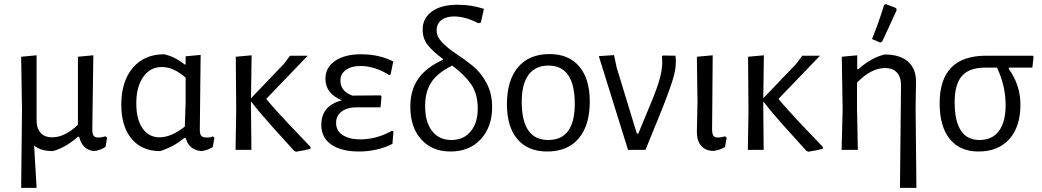

<svg xmlns="http://www.w3.org/2000/svg" viewBox="-20 -729 5067 934"><path d="M83 185 87 -194 83 -453 158 -460V-148Q157 -107 176.5 -84Q196 -61 234 -61Q295 -61 359 -122V-453L434 -460L429 -98Q429 -77 435.5 -68.5Q442 -60 458 -60Q475 -60 493 -66L501 -59L493 -14Q466 3 436 6Q380 -1 365 -64H359Q299 -10 236 6Q178 6 146 -21L158 185Z M759 6Q670 6 620 -54Q570 -114 570 -220Q570 -333 626 -399Q682 -465 778 -465Q828 -455 879 -415H883V-455L956 -462L952 -98Q952 -76 959.5 -68Q967 -60 987 -60Q1007 -60 1015 -66L1023 -59L1015 -14Q989 3 958 6Q898 -1 884 -57H875Q826 -15 759 6ZM643 -227Q643 -148 673.5 -104.5Q704 -61 756 -61Q812 -61 879 -113L883 -233V-351Q825 -403 767 -403Q711 -403 677 -355Q643 -307 643 -227Z M1126 0 1129 -194 1127 -453 1204 -460 1201 -251 1360 -417 1391 -458H1477L1275 -248Q1296 -222 1326.5 -188.5Q1357 -155 1379.5 -131Q1402 -107 1439 -68.5Q1476 -30 1491 -14L1490 -5Q1471 1 1420 9L1411 5Q1395 -13 1360 -51.5Q1325 -90 1302.5 -115Q1280 -140 1251 -174Q1222 -208 1201 -236V-201L1203 0Z M1726 8Q1641 8 1592 -25.5Q1543 -59 1543 -122Q1543 -215 1643 -241Q1563 -274 1563 -346Q1563 -401 1610.5 -433Q1658 -465 1735 -465Q1825 -465 1893 -430L1880 -366L1873 -364Q1803 -408 1733 -408Q1690 -408 1663 -389Q1636 -370 1636 -337Q1636 -285 1694 -264L1832 -265L1836 -259L1831 -207H1717Q1669 -207 1642 -186.5Q1615 -166 1615 -131Q1615 -92 1647.5 -71.5Q1680 -51 1733 -51Q1812 -51 1887 -93L1894 -89L1889 -29Q1814 8 1726 8Z M2172 8Q2082 8 2029 -51Q1976 -110 1976 -210Q1976 -290 2014 -345Q2052 -400 2134 -438L2135 -442Q2086 -478 2061 -509.5Q2036 -541 2036 -585Q2036 -641 2081.5 -673.5Q2127 -706 2206 -706Q2272 -706 2334 -686L2319 -619L2307 -616Q2243 -649 2189 -649Q2150 -649 2127 -631Q2104 -613 2104 -581Q2104 -550 2132 -521.5Q2160 -493 2199.5 -467Q2239 -441 2278.5 -409.5Q2318 -378 2346 -326.5Q2374 -275 2374 -209Q2374 -111 2318.5 -51.5Q2263 8 2172 8ZM2048 -213Q2048 -135 2082 -91.5Q2116 -48 2176 -48Q2235 -48 2269.5 -89.5Q2304 -131 2304 -201Q2304 -273 2271.5 -319.5Q2239 -366 2180 -410Q2110 -376 2079 -330Q2048 -284 2048 -213Z M2653 -466Q2747 -466 2798 -405.5Q2849 -345 2849 -235Q2849 -119 2795 -55.5Q2741 8 2642 8Q2548 8 2497 -52Q2446 -112 2446 -222Q2446 -338 2500 -402Q2554 -466 2653 -466ZM2648 -410Q2585 -410 2551.5 -365.5Q2518 -321 2518 -234Q2518 -48 2647 -48Q2776 -48 2776 -224Q2776 -410 2648 -410Z M3266 -458Q3272 -413 3258.5 -361.5Q3245 -310 3199 -194L3120 0H3035L2893 -456L2967 -461L2980 -400L3078 -79H3085L3143 -219Q3181 -309 3193 -360Q3205 -411 3200 -454L3204 -459Z M3451 5Q3413 5 3391.5 -19Q3370 -43 3370 -88L3373 -231L3370 -453L3447 -460L3444 -97Q3445 -76 3451 -68Q3457 -60 3473 -60Q3488 -60 3507 -66L3515 -59L3507 -14Q3480 2 3451 5Z M3618 0 3621 -194 3619 -453 3696 -460 3693 -251 3852 -417 3883 -458H3969L3767 -248Q3788 -222 3818.5 -188.5Q3849 -155 3871.5 -131Q3894 -107 3931 -68.5Q3968 -30 3983 -14L3982 -5Q3963 1 3912 9L3903 5Q3887 -13 3852 -51.5Q3817 -90 3794.5 -115Q3772 -140 3743 -174Q3714 -208 3693 -236V-201L3695 0Z M4281 -705 4289 -709 4339 -690 4342 -680Q4334 -663 4309.5 -609Q4285 -555 4271 -526L4262 -522L4222 -539Q4254 -618 4281 -705ZM4150 -460V-393H4156Q4218 -448 4283 -464Q4358 -464 4397.5 -429Q4437 -394 4436 -329L4434 -199L4438 185H4358L4363 -311Q4364 -352 4344 -375Q4324 -398 4285 -398Q4218 -398 4149 -327V-201L4153 0H4074L4079 -194L4075 -453Z M4740 8Q4649 8 4600 -53Q4551 -114 4551 -227Q4551 -458 4777 -458H5004L5008 -453L5002 -400H4888L4887 -394Q4944 -315 4944 -220Q4944 -113 4890 -52.5Q4836 8 4740 8ZM4745 -48Q4807 -48 4839.5 -92Q4872 -136 4872 -218Q4872 -311 4830 -400H4771Q4695 -400 4659.5 -359.5Q4624 -319 4624 -232Q4624 -48 4745 -48Z"/></svg>

Font: Alegreya Sans SC
Style: Regular
Weight: 400
Designer: Juan Pablo del Peral
Foundry: Huerta Tipografica
Version: Version 2.007